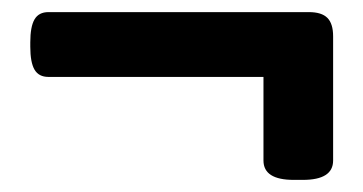

<svg xmlns="http://www.w3.org/2000/svg" viewBox="-20 -369 600 317"><path d="M415 -104V-242H60Q44 -242 37 -254Q30 -266 30 -292V-299Q30 -325 37 -337Q44 -349 60 -349H490Q511 -349 520.5 -339.5Q530 -330 530 -309V-104Q530 -72 480 -72H465Q415 -72 415 -104Z"/></svg>

Font: Asap-Bold
Style: Bold
Weight: 700
Designer: Pablo Cosgaya
Foundry: Omnibus-Type
Version: Version 2.000; ttfautohint (v1.8)